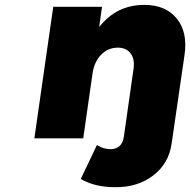

<svg xmlns="http://www.w3.org/2000/svg" viewBox="-20 -572 786 794"><path d="M122.1 0 200.2 -543.9H401.9L390.1 -460Q461.9 -551.8 577.1 -551.8Q665 -551.8 710.9 -495.4Q756.8 -439 743.2 -345.2L689.9 21Q678.2 104.5 613.5 153.8Q548.8 203.1 456.1 202.1Q371.6 202.1 314 168L380.9 27.8Q408.2 44.9 437 44.9Q459.5 44.9 474.1 32Q488.8 19 492.2 -6.8L532.2 -287.1Q538.1 -327.6 520 -351.3Q502 -375 466.8 -375Q425.8 -374.5 397.7 -345.2Q369.6 -315.9 362.8 -269L324.2 0Z"/></svg>

Font: Trueno ExtraBold
Style: Italic
Weight: 800
Designer: Julieta Ulanovsky
Foundry: Julieta Ulanovsky
Version: Version 3.001b | FøM Fix